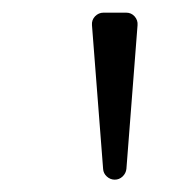

<svg xmlns="http://www.w3.org/2000/svg" viewBox="-20 -747 298 305"><path d="M143.8 -478.7 126.1 -707Q125.4 -715.2 131 -721.1Q136.7 -726.9 144.5 -726.9H180.4Q188.6 -726.9 193.9 -720.9Q199.2 -714.8 198.5 -707L180.8 -478.7Q180 -471.6 174.7 -466.6Q169.4 -461.6 162.3 -461.6Q155.2 -461.6 149.7 -466.6Q144.2 -471.6 143.8 -478.7Z"/></svg>

Font: DeltaSans Light
Style: Regular
Weight: 300
Designer: Rasmus Andersson
Foundry: rsms
Version: Version 3.012